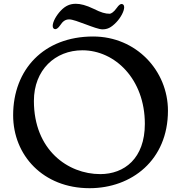

<svg xmlns="http://www.w3.org/2000/svg" viewBox="-20 -967 942 998"><path d="M48.3 -368.2C48.3 -159.7 204.1 11.2 445.3 11.2C664.1 11.2 853 -134.3 853 -391.6C853 -599.1 688.5 -777.3 463.9 -777.3C207.5 -777.3 48.3 -605.5 48.3 -368.2ZM156.2 -442.4C156.2 -604 267.1 -705.6 408.2 -705.6C577.6 -705.6 732.9 -555.7 732.9 -323.2C732.9 -143.1 626 -62 501 -62C333 -62 156.2 -187.5 156.2 -442.4ZM267.6 -815.4C272.9 -815.4 282.2 -819.8 293 -835.9C306.2 -856 319.3 -866.2 339.8 -866.2C373.5 -866.2 477.5 -814.5 512.2 -814.5C537.1 -814.5 556.2 -821.8 584.5 -851.1C606.9 -874.5 625.5 -908.2 625.5 -929.7C625.5 -941.9 618.2 -946.3 611.8 -946.3C606 -946.3 597.7 -941.4 586.9 -925.8C571.8 -903.8 556.6 -895.5 550.3 -895.5C526.9 -895.5 505.4 -901.9 467.3 -920.9C427.2 -940.4 397.5 -947.3 374.5 -947.3C345.2 -947.3 320.8 -938 295.4 -911.1C272.5 -886.7 253.9 -854 253.9 -832C253.9 -819.8 261.2 -815.4 267.6 -815.4Z"/></svg>

Font: Stoke
Style: Regular
Weight: 400
Designer: Nicole Fally
Foundry: Nicole Fally
Version: Version 1.002